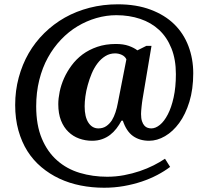

<svg xmlns="http://www.w3.org/2000/svg" viewBox="-20 -734 961 896"><path d="M881.8 -392.1Q881.8 -317.9 863.8 -259Q845.7 -200.2 816.4 -160.2Q787.1 -120.1 750.2 -98.6Q713.4 -77.1 675.8 -77.1Q631.8 -77.1 600.8 -99.1Q569.8 -121.1 553.2 -170.9H546.9Q536.6 -151.4 523.4 -134.3Q510.3 -117.2 493.7 -104.5Q477.1 -91.8 456.3 -84.5Q435.5 -77.1 409.2 -77.1Q378.4 -77.1 349.6 -87.4Q320.8 -97.7 299.3 -118.7Q277.3 -139.6 264.6 -171.9Q252 -204.1 252 -248Q252 -274.4 258.5 -306.2Q265.1 -337.9 278.8 -368.7Q292.5 -399.4 314 -428.5Q335.4 -457.5 365.2 -480Q395 -502 433.8 -515.4Q472.7 -528.8 521 -528.8Q555.7 -528.8 580.6 -520Q605.5 -511.2 621.1 -499L663.1 -520H687L645 -270Q644 -264.2 642.8 -254.9Q641.6 -245.6 640.6 -235.8Q639.6 -226.1 638.9 -217Q638.2 -208 638.2 -202.1Q638.2 -181.6 642.6 -168.5Q647 -155.3 653.8 -147.9Q660.6 -140.1 669.2 -137.5Q677.7 -134.8 686 -134.8Q706.1 -134.8 726.3 -151.4Q746.6 -168 763.2 -200.2Q779.8 -231.9 790.3 -279.5Q800.8 -327.1 800.8 -388.2Q800.8 -456.5 780 -508.3Q759.3 -560.1 722.7 -594.2Q686 -628.4 634.5 -645.8Q583 -663.1 522.9 -663.1Q476.1 -663.1 429.7 -649.7Q383.3 -636.2 341.8 -611.3Q300.3 -586.4 264.9 -549.3Q229.5 -512.2 203.6 -465.3Q177.7 -418.5 163.3 -360.8Q148.9 -303.2 148.9 -237.8Q148.9 -149.9 175.3 -87.2Q201.7 -24.4 247.1 15.1Q292 54.7 352.5 72.8Q413.1 90.8 480 90.8Q520.5 90.8 559.1 83.5Q597.7 76.2 632.3 64.5Q667 52.7 696.8 37.6Q726.6 22.5 750 6.8L773.9 44.9Q747.6 64.9 714.1 82.5Q680.7 100.1 641.6 113.3Q602.1 126.5 557.9 134.3Q513.7 142.1 465.8 142.1Q409.2 142.1 356.2 131.6Q303.2 121.1 257.3 99.6Q211.4 78.1 173.1 45.9Q134.8 13.7 107.9 -28.8Q81.1 -71.3 65.9 -125.5Q50.8 -179.7 50.8 -244.1Q50.8 -311 67.4 -372.3Q84 -433.6 113.8 -485.4Q143.6 -537.1 186.8 -579.6Q230 -622.1 282.7 -651.9Q335.4 -681.6 398.2 -697.8Q460.9 -713.9 529.8 -713.9Q616.2 -713.9 682.6 -689Q749 -664.1 793 -621.1Q836.9 -578.1 859.4 -518.8Q881.8 -459.5 881.8 -392.1ZM375 -237.8Q375 -188.5 392.6 -161.6Q410.2 -134.8 439 -134.8Q460.4 -134.8 475.8 -145.3Q491.2 -155.8 502 -172.4Q512.2 -189 519 -210Q525.9 -231 529.8 -252.9L569.8 -457Q566.9 -463.9 561.3 -469.2Q555.7 -474.6 548.3 -478Q541 -481.4 533 -483.2Q524.9 -484.9 517.1 -484.9Q492.2 -484.9 471.7 -472.2Q451.2 -459.5 435.5 -439Q419.4 -418 408.2 -391.4Q397 -364.7 389.6 -337.4Q381.8 -310.1 378.4 -283.9Q375 -257.8 375 -237.8Z"/></svg>

Font: Sitara
Style: Bold Italic
Weight: 700
Italic angle: -11°
Designer: Neelakash Kshetrimayum
Foundry: Neelakash Kshetrimayum
Version: Version 1.000;PS Version 1.000;PS 1.0;hotconv 1.;hotconv 1.0